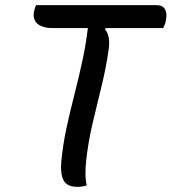

<svg xmlns="http://www.w3.org/2000/svg" viewBox="-20 -720 667 746"><path d="M120 -700H588Q612 -700 621 -684Q630 -668 625 -643Q624 -634 620.5 -625.5Q617 -617 614 -611H184Q160 -611 142 -618Q124 -625 116 -639.5Q108 -654 112 -675Q114 -683 116 -689Q118 -695 120 -700ZM317 0Q309 3 300 4.5Q291 6 281 6Q240 6 227 -19.5Q214 -45 218 -90Q224 -156 238 -221Q252 -286 269 -352Q286 -418 301 -488Q316 -558 324 -634L404 -638L388 -606Q395 -598 399 -587Q403 -576 404 -561Q405 -546 402 -526Q392 -456 374.5 -385Q357 -314 340 -242Q323 -170 315 -97Q312 -71 312 -46Q312 -21 317 0Z"/></svg>

Font: Rec Mono Duotone
Style: Italic
Weight: 400
Italic angle: -10°
Monospace: yes
Version: Version 1.085; ttfautohint (v1.8.4.7-5d5b)